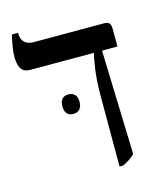

<svg xmlns="http://www.w3.org/2000/svg" viewBox="-101 -724 693 808"><g transform="rotate(-15 246.0 -320.0)"><path d="M320 7H335C358 -3 374 -14 389 -29L375 -483H442V-559C442 -584 434 -592 412 -592H106C71 -592 53 -612 53 -644V-647H26C15 -597 12 -578 12 -552C12 -503 30 -483 61 -483H339V-482C332 -449 320 -393 320 -304ZM153 -300C153 -270 167 -257 190 -257C213 -257 228 -271 228 -300C228 -328 213 -342 190 -342C167 -342 153 -328 153 -300Z"/></g></svg>

Font: Noto Serif Hebrew
Style: Regular
Weight: 400
Designer: Monotype Design Team
Foundry: Monotype Imaging Inc.
Version: Version 1.901